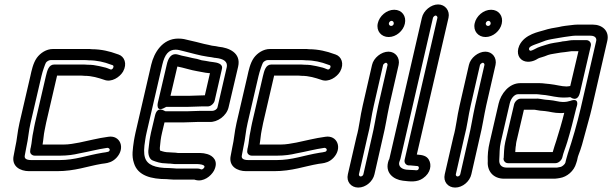

<svg xmlns="http://www.w3.org/2000/svg" viewBox="-20 -741 2761 866"><path d="M381 -469C416 -469 451 -461 479 -450L488 -447C491 -446 494 -442 490 -434C487 -429 482 -426 478 -428C468 -432 459 -436 448 -438C441 -439 439 -441 427 -443C409 -447 395 -449 376 -449C366 -450 364 -450 358 -450H225C199 -450 193 -422 187 -398L138 -187C135 -174 133 -162 131 -151C124 -121 124 -99 119 -77C118 -73 116 -67 116 -59C115 -47 126 -39 136 -39H253C284 -39 312 -43 337 -49C381 -57 421 -68 463 -74C472 -75 479 -66 472 -59C470 -57 468 -56 456 -54L442 -52C369 -40 320 -19 248 -19H122C95 -19 89 -28 92 -41C95 -56 97 -69 99 -78C108 -117 109 -150 118 -187L167 -398C172 -420 184 -453 187 -458C190 -463 200 -470 208 -470H364C375 -470 375 -469 381 -469ZM188 -187 237 -398V-400H346C356 -400 355 -399 361 -399C395 -399 423 -390 450 -381C483 -368 520 -393 535 -418C555 -454 541 -486 515 -495L506 -498C477 -509 437 -519 395 -519C390 -520 381 -520 375 -520H219C189 -520 162 -502 146 -480C129 -456 122 -421 117 -398L68 -187C58 -144 57 -111 49 -78C46 -63 44 -50 42 -41C30 10 72 31 111 31H237C319 31 373 9 438 -2L453 -4C467 -6 487 -10 505 -29C547 -73 522 -133 468 -124C422 -118 378 -106 338 -98C315 -94 293 -89 265 -89H172C176 -111 177 -134 181 -152C183 -162 185 -173 188 -187Z M732 -449 692 -278C692 -278 680 -230 726 -257C729 -259 730 -259 732 -259H826C842 -259 877 -261 888 -261H917C932 -261 945 -275 948 -286L981 -430C987 -454 958 -459 941 -461L926 -463C912 -466 903 -467 890 -469C876 -474 862 -477 849 -479C834 -483 814 -487 800 -490L782 -495C751 -503 738 -477 732 -449ZM837 -309H749L780 -441C807 -436 843 -424 869 -420C883 -418 893 -415 907 -413L924 -411H927L904 -311H900C885 -311 851 -309 837 -309ZM768 -1H870C876 -1 882 0 888 1C905 5 903 11 901 15C896 22 891 24 887 23C884 22 881 19 866 19H774C766 19 756 17 743 17C678 17 644 2 634 -30C628 -50 629 -73 635 -110C637 -121 638 -131 641 -142L712 -449C723 -496 741 -517 772 -517C784 -517 792 -514 809 -510C847 -501 877 -491 918 -485L933 -483L949 -480H951C991 -476 1007 -462 1003 -439L961 -257C959 -248 947 -241 938 -241H884C869 -241 835 -239 821 -239H727C722 -239 690 -267 679 -219L661 -143C655 -115 652 -92 650 -70C646 -47 653 -23 669 -17C685 -11 704 -4 730 -4C739 -3 743 -3 748 -3C753 -3 761 -1 768 -1ZM743 -54C727 -54 716 -57 702 -62C701 -65 701 -71 701 -72V-75C703 -98 705 -118 711 -143L722 -189H810C826 -189 861 -191 872 -191H925C960 -189 1002 -218 1011 -257L1054 -440C1069 -504 1010 -526 967 -530L952 -533H951L936 -535C926 -537 917 -540 900 -543C877 -549 853 -555 830 -560C817 -563 806 -567 784 -567C713 -567 675 -504 662 -449L591 -142C588 -129 586 -117 584 -106C579 -70 573 -38 584 -6C601 52 663 67 732 67C739 67 748 69 762 69H854C856 69 853 68 863 71C898 80 931 54 945 29C968 -16 939 -39 915 -46C905 -49 893 -51 882 -51H782C777 -52 767 -53 759 -53C752 -53 749 -54 743 -54Z M1360 -469C1395 -469 1430 -461 1458 -450L1467 -447C1470 -446 1473 -442 1469 -434C1466 -429 1461 -426 1457 -428C1447 -432 1438 -436 1427 -438C1420 -439 1418 -441 1406 -443C1388 -447 1374 -449 1355 -449C1345 -450 1343 -450 1337 -450H1204C1178 -450 1172 -422 1166 -398L1117 -187C1114 -174 1112 -162 1110 -151C1103 -121 1103 -99 1098 -77C1097 -73 1095 -67 1095 -59C1094 -47 1105 -39 1115 -39H1232C1263 -39 1291 -43 1316 -49C1360 -57 1400 -68 1442 -74C1451 -75 1458 -66 1451 -59C1449 -57 1447 -56 1435 -54L1421 -52C1348 -40 1299 -19 1227 -19H1101C1074 -19 1068 -28 1071 -41C1074 -56 1076 -69 1078 -78C1087 -117 1088 -150 1097 -187L1146 -398C1151 -420 1163 -453 1166 -458C1169 -463 1179 -470 1187 -470H1343C1354 -470 1354 -469 1360 -469ZM1167 -187 1216 -398V-400H1325C1335 -400 1334 -399 1340 -399C1374 -399 1402 -390 1429 -381C1462 -368 1499 -393 1514 -418C1534 -454 1520 -486 1494 -495L1485 -498C1456 -509 1416 -519 1374 -519C1369 -520 1360 -520 1354 -520H1198C1168 -520 1141 -502 1125 -480C1108 -456 1101 -421 1096 -398L1047 -187C1037 -144 1036 -111 1028 -78C1025 -63 1023 -50 1021 -41C1009 10 1051 31 1090 31H1216C1298 31 1352 9 1417 -2L1432 -4C1446 -6 1466 -10 1484 -29C1526 -73 1501 -133 1447 -124C1401 -118 1357 -106 1317 -98C1294 -94 1272 -89 1244 -89H1151C1155 -111 1156 -134 1160 -152C1162 -162 1164 -173 1167 -187Z M1708 -448C1709 -452 1717 -458 1721 -458C1725 -458 1729 -452 1728 -448L1686 -265C1675 -216 1668 -166 1657 -122L1619 45C1618 51 1611 55 1607 55C1601 55 1598 49 1599 45L1637 -122C1651 -174 1655 -219 1666 -265ZM1658 -448 1616 -265C1604 -215 1601 -170 1588 -124L1549 45C1541 79 1564 105 1596 105C1630 105 1662 77 1669 45L1707 -122C1719 -170 1726 -220 1736 -265L1778 -448C1785 -480 1764 -508 1732 -508C1700 -508 1665 -480 1658 -448ZM1734 -636C1735 -642 1741 -647 1746 -647C1753 -647 1757 -640 1756 -634C1755 -628 1750 -624 1744 -624C1737 -624 1733 -631 1734 -636ZM1684 -636C1676 -601 1700 -574 1733 -574C1767 -574 1799 -602 1806 -634C1814 -668 1793 -697 1758 -697C1723 -697 1691 -668 1684 -636Z M1824 25C1789 25 1776 7 1781 -10C1785 -20 1785 -21 1786 -24L1933 -661C1934 -665 1941 -671 1945 -671C1949 -671 1954 -665 1953 -661L1805 -20C1802 -5 1813 5 1824 5H1830L1863 8C1871 9 1871 21 1865 25C1862 27 1861 27 1857 27L1846 26H1844C1835 26 1831 25 1824 25ZM1883 -661 1736 -24C1736 -22 1733 -20 1733 -18C1713 38 1755 69 1797 74C1830 78 1861 82 1888 63C1923 39 1928 2 1914 -21C1904 -38 1887 -42 1860 -44L2003 -661C2010 -693 1988 -721 1956 -721C1924 -721 1890 -693 1883 -661Z M2145 -448C2146 -452 2154 -458 2158 -458C2162 -458 2166 -452 2165 -448L2123 -265C2112 -216 2105 -166 2094 -122L2056 45C2055 51 2048 55 2044 55C2038 55 2035 49 2036 45L2074 -122C2088 -174 2092 -219 2103 -265ZM2095 -448 2053 -265C2041 -215 2038 -170 2025 -124L1986 45C1978 79 2001 105 2033 105C2067 105 2099 77 2106 45L2144 -122C2156 -170 2163 -220 2173 -265L2215 -448C2222 -480 2201 -508 2169 -508C2137 -508 2102 -480 2095 -448ZM2171 -636C2172 -642 2178 -647 2183 -647C2190 -647 2194 -640 2193 -634C2192 -628 2187 -624 2181 -624C2174 -624 2170 -631 2171 -636ZM2121 -636C2113 -601 2137 -574 2170 -574C2204 -574 2236 -602 2243 -634C2251 -668 2230 -697 2195 -697C2160 -697 2128 -668 2121 -636Z M2252 -29C2252 -29 2248 -22 2256 -12C2260 -7 2266 -5 2272 -5H2485C2500 -5 2513 -19 2516 -30C2521 -53 2531 -75 2539 -102C2553 -148 2567 -203 2579 -253L2582 -263C2582 -263 2595 -302 2552 -286C2543 -283 2533 -281 2519 -281C2500 -281 2483 -288 2456 -290C2445 -291 2440 -291 2435 -292L2416 -295C2406 -297 2403 -296 2398 -296H2329C2314 -296 2302 -282 2299 -271L2259 -101C2253 -76 2253 -43 2252 -29ZM2309 -101 2343 -246H2387C2393 -246 2394 -246 2397 -245L2416 -242C2426 -241 2431 -241 2438 -240C2459 -238 2478 -231 2507 -231C2513 -231 2518 -231 2525 -232C2515 -191 2501 -144 2489 -106C2484 -90 2478 -74 2473 -55H2304C2305 -66 2305 -77 2307 -85C2308 -91 2307 -93 2309 -101ZM2530 -7C2528 0 2515 11 2508 12C2502 13 2496 14 2492 15H2266C2241 15 2230 1 2232 -22C2234 -47 2232 -72 2239 -101L2279 -274C2286 -303 2304 -316 2316 -316H2402C2407 -316 2412 -315 2421 -314L2441 -312C2464 -309 2491 -301 2523 -301C2549 -301 2551 -304 2554 -302C2554 -302 2585 -277 2596 -324L2645 -535C2648 -550 2636 -560 2625 -560H2568C2552 -560 2541 -557 2533 -556L2515 -554C2514 -554 2513 -553 2512 -553C2493 -549 2469 -548 2443 -539C2432 -535 2411 -531 2389 -518C2377 -512 2373 -512 2372 -512C2368 -513 2364 -518 2367 -525C2373 -536 2404 -543 2441 -558C2456 -563 2477 -566 2500 -570C2513 -572 2534 -576 2553 -578C2560 -579 2568 -580 2573 -580H2643C2665 -580 2672 -568 2669 -556L2599 -252C2583 -183 2562 -111 2541 -48C2538 -38 2536 -32 2535 -27C2533 -19 2531 -13 2530 -7ZM2535 -351C2513 -351 2488 -359 2459 -362L2439 -364C2432 -365 2422 -366 2413 -366H2327C2275 -366 2239 -317 2229 -274L2189 -101C2181 -68 2179 -41 2180 -13C2177 29 2203 65 2254 65H2482C2490 65 2496 63 2505 62C2537 57 2569 31 2579 -5C2582 -13 2584 -21 2585 -27C2586 -32 2587 -36 2589 -41C2602 -74 2609 -101 2619 -139C2627 -171 2641 -216 2649 -252L2719 -556C2730 -602 2696 -630 2654 -630H2584C2575 -630 2568 -629 2559 -628C2543 -626 2519 -624 2500 -619C2481 -616 2456 -612 2432 -604C2415 -598 2346 -588 2322 -535C2307 -500 2321 -471 2349 -464C2375 -458 2398 -471 2407 -477C2413 -481 2429 -483 2452 -493C2466 -498 2485 -499 2510 -504L2528 -506C2542 -507 2551 -510 2557 -510H2589L2552 -353C2546 -352 2539 -351 2535 -351Z"/></svg>

Font: Electronic
Style: OutlineIt
Weight: 700
Version: Version 1.011